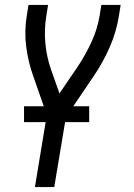

<svg xmlns="http://www.w3.org/2000/svg" viewBox="-20 -550 540 775"><path d="M121 205 169 -86 112 -249Q93 -304 85.5 -364Q78 -424 88 -486L95 -530H174L167 -486Q158 -430 163 -376Q168 -322 185 -272L220 -173L293 -280Q325 -328 349 -380Q373 -432 382 -486L389 -530H467L460 -486Q450 -422 423 -360Q396 -298 357 -241L246 -77L199 205ZM77 -57V-121H340V-57Z"/></svg>

Font: Iosevka Curly Oblique
Style: Regular
Weight: 400
Italic angle: -9°
Monospace: yes
Designer: Belleve Invis
Foundry: Belleve Invis
Version: Version 11.1.0; ttfautohint (v1.8.3)